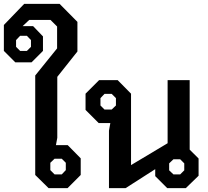

<svg xmlns="http://www.w3.org/2000/svg" viewBox="-60 -972 1076 992"><path d="M122 -68V-582L235 -722V-835L201 -869H91L57 -837H111L162 -784V-709L103 -650H19L-40 -709V-843L65 -952H248L340 -859V-706L236 -575V-260L229 -222H290L357 -154V-68L289 0H191ZM79 -709 100 -730V-765L79 -787H44L23 -765V-730L44 -709ZM259 -71 280 -93V-131L259 -152H222L200 -131V-93L222 -71Z M966 -153V-64L900 0H804L742 -62V-98L589 0H503V-297L510 -336H450L382 -404V-488L452 -558H548L617 -488V-119L806 -232V-558H920V-199ZM539 -465 517 -487H480L459 -465V-427L480 -406H517L539 -427ZM892 -128 871 -149H836L814 -128V-92L836 -71H871L892 -92Z"/></svg>

Font: Chakra Petch SemiBold
Style: Regular
Weight: 600
Designer: Katatrad Aksorn Co.,Ltd.
Foundry: Cadson Demak Co.,Ltd.
Version: Version 1.000; ttfautohint (v1.6)